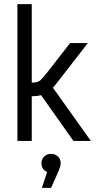

<svg xmlns="http://www.w3.org/2000/svg" viewBox="-20 -687 498 936"><path d="M275.9 108.9Q275.9 121.1 265.1 147.9L229 229H184.1L210 150.9Q182.1 140.6 182.1 108.9Q182.1 88.9 195.8 75.9Q209.5 63 229 63Q248.5 63 262.2 75.9Q275.9 88.9 275.9 108.9ZM64.9 -667H134.8V-284.2Q161.6 -284.2 174.8 -293.9Q185.1 -302.2 208 -331.1L321.8 -477.1H408.2L266.1 -293.9Q246.6 -268.1 237.8 -259.8L422.9 0H337.9L180.2 -223.1Q160.6 -217.8 134.8 -217.8V0H64.9Z"/></svg>

Font: Gidolinya
Style: Regular
Weight: 400
Version: Version 1.0.3